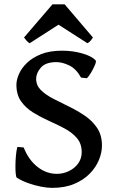

<svg xmlns="http://www.w3.org/2000/svg" viewBox="-20 -868 540 902"><path d="M224.6 14.6Q202.1 14.6 172.1 8.8Q142.1 2.9 112.1 -7.8Q82 -18.6 59.1 -33.2Q55.7 -35.2 54 -51.3Q52.2 -67.4 52.5 -90.6Q52.7 -113.8 54.9 -137.5Q57.1 -161.1 61.5 -177.7L91.3 -175.3Q113.8 -117.7 155.5 -84.5Q197.3 -51.3 247.1 -51.3Q276.4 -51.3 303.2 -64Q330.1 -76.7 346.9 -99.6Q363.8 -122.6 363.8 -153.3Q363.8 -192.9 341.6 -219Q319.3 -245.1 284.4 -263.9Q249.5 -282.7 210.4 -300Q171.4 -317.4 136.5 -338.9Q101.6 -360.4 79.3 -391.4Q57.1 -422.4 57.1 -469.7Q57.1 -492.7 69.1 -520.3Q81.1 -547.9 106.9 -572.8Q132.8 -597.7 173.6 -613.8Q214.4 -629.9 271.5 -629.9Q321.3 -629.9 366 -617.2Q410.6 -604.5 428.7 -585Q433.6 -581.1 426.3 -563.2Q418.9 -545.4 407.7 -526.6Q396.5 -507.8 388.2 -500.5L360.8 -503.4Q337.9 -544.9 305.4 -560.5Q272.9 -576.2 245.1 -576.2Q194.8 -576.2 172.4 -550.8Q149.9 -525.4 149.9 -497.6Q149.9 -466.8 172.1 -444.8Q194.3 -422.9 229.7 -404.5Q265.1 -386.2 304.4 -367.2Q343.8 -348.1 379.2 -324Q414.6 -299.8 436.8 -266.1Q459 -232.4 459 -184.1Q459 -151.4 444.8 -116.7Q430.7 -82 401.6 -52.2Q372.6 -22.5 328.4 -3.9Q284.2 14.6 224.6 14.6ZM119.6 -665Q111.8 -668.9 105.7 -675.8Q99.6 -682.6 92.8 -691.9L226.6 -847.7H283.7L416.5 -691.9Q410.6 -682.6 404.8 -675.8Q398.9 -668.9 390.6 -665L254.9 -752Z"/></svg>

Font: David Libre Medium
Style: Regular
Weight: 500
Designer: Ismar David, J. Victor Gaultney, Annie Olsen and Meir Sadan
Foundry: Monotype Imaging Inc. & SIL International
Version: Version 1.100; ttfautohint (v1.8.4.7-5d5b)